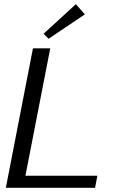

<svg xmlns="http://www.w3.org/2000/svg" viewBox="-20 -901 556 921"><path d="M8 0H436L447 -58H102L221 -669H138ZM189 -739 213 -715 387 -832 344 -881Z"/></svg>

Font: KpSans
Style: Italic
Weight: 400
Italic angle: -11°
Version: Version 0.66